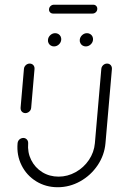

<svg xmlns="http://www.w3.org/2000/svg" viewBox="-20 -785 489 805"><path d="M86.3 -310.7Q80.4 -310.7 75.6 -313.7Q70.7 -316.7 68.3 -321.9Q65.9 -327 66.3 -333L80.4 -496.3Q80.7 -502.2 84.3 -507.4Q87.8 -512.6 93.1 -515.6Q98.5 -518.5 104.4 -518.5Q110.4 -518.5 115.4 -515.6Q120.4 -512.6 122.8 -507.4Q125.2 -502.2 124.8 -496.3L110.7 -333Q110.4 -327 106.9 -321.9Q103.3 -316.7 97.8 -313.7Q92.2 -310.7 86.3 -310.7ZM428.9 -518.5Q434.8 -518.5 439.8 -515.6Q444.8 -512.6 447.2 -507.4Q449.6 -502.2 449.3 -496.3L422.2 -184.4Q417.8 -134.4 389.3 -92Q360.7 -49.6 316.3 -24.8Q271.9 0 221.9 0Q171.9 0 131.7 -24.8Q91.5 -49.6 70.4 -92Q49.3 -134.4 53.7 -184.4Q54.1 -190.4 57.4 -195.6Q60.7 -200.7 66.3 -203.7Q71.9 -206.7 77.8 -206.7Q83.7 -206.7 88.5 -203.7Q93.3 -200.7 95.9 -195.6Q98.5 -190.4 98.1 -184.4Q94.8 -146.3 110.7 -114.3Q126.7 -82.2 157 -63.3Q187.4 -44.4 225.6 -44.4Q263.3 -44.4 297.2 -63.3Q331.1 -82.2 352.8 -114.3Q374.4 -146.3 377.8 -184.4L404.8 -496.3Q405.2 -502.2 408.7 -507.4Q412.2 -512.6 417.6 -515.6Q423 -518.5 428.9 -518.5ZM314.4 -618.1Q315.6 -629.6 324.4 -637.8Q333.3 -645.9 344.8 -645.9Q352.2 -645.9 358.3 -642.2Q364.4 -638.5 367.6 -632Q370.7 -625.6 370 -618.1Q368.9 -606.7 360 -598.5Q351.1 -590.4 339.6 -590.4Q332.2 -590.4 326.1 -594.1Q320 -597.8 316.9 -604.3Q313.7 -610.7 314.4 -618.1ZM181.1 -618.1Q182.2 -629.6 191.1 -637.8Q200 -645.9 211.5 -645.9Q218.9 -645.9 225 -642.2Q231.1 -638.5 234.3 -632Q237.4 -625.6 236.7 -618.1Q235.6 -606.7 226.7 -598.5Q217.8 -590.4 206.3 -590.4Q198.9 -590.4 192.8 -594.1Q186.7 -597.8 183.5 -604.3Q180.4 -610.7 181.1 -618.1ZM185.6 -746.7Q186.3 -754.4 192.2 -759.8Q198.1 -765.2 205.9 -765.2H371.1Q378.9 -765.2 383.7 -759.8Q388.5 -754.4 387.8 -746.7Q387.4 -738.9 381.5 -733.5Q375.6 -728.1 367.8 -728.1H202.6Q194.8 -728.1 189.8 -733.5Q184.8 -738.9 185.6 -746.7Z"/></svg>

Font: 26F Galaxy Sans Oblique
Style: Regular
Weight: 400
Italic angle: -5°
Designer: C₂₉H₂₅N₃O₅
Version: Version 1.200;FEAKit 1.0